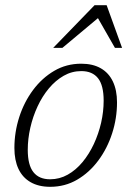

<svg xmlns="http://www.w3.org/2000/svg" viewBox="-20 -710 506 740"><path d="M293 -464.5Q337.5 -464.5 368.2 -447Q399 -429.5 415 -396Q431 -362.5 431 -315.5Q431 -254 412.2 -196Q393.5 -138 359 -91.5Q324.5 -45 277.5 -17.5Q230.5 10 173.5 10Q129 10 98 -7.8Q67 -25.5 51.2 -59Q35.5 -92.5 35.5 -139.5Q35.5 -200.5 54.2 -258.8Q73 -317 107.5 -363.2Q142 -409.5 189 -437Q236 -464.5 293 -464.5ZM173 -19Q209.5 -19 241 -36.8Q272.5 -54.5 298 -85.2Q323.5 -116 341.8 -155.2Q360 -194.5 369.8 -237.2Q379.5 -280 379.5 -322Q379.5 -381 357.8 -408.5Q336 -436 293.5 -436Q257 -436 225.5 -418Q194 -400 168.5 -369.5Q143 -339 124.8 -299.8Q106.5 -260.5 96.8 -217.5Q87 -174.5 87 -132.5Q87 -74 108.8 -46.5Q130.5 -19 173 -19ZM185 -525.5 344.5 -690H391L450.5 -525.5H423L351.5 -650.5H370L220.5 -525.5Z"/></svg>

Font: Newsreader Light
Style: Italic
Weight: 300
Italic angle: -17°
Designer: Hugues Gentile
Foundry: Production Type
Version: Version 1.003